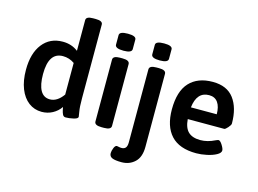

<svg xmlns="http://www.w3.org/2000/svg" viewBox="-121 -974 1888 1407"><g transform="rotate(15 822.5 -270.5)"><path d="M45 -262Q45 -387 101 -458.5Q157 -530 254 -530Q321 -530 370 -492V-725Q370 -753 423 -753H443Q496 -753 496 -725V-166Q496 -98 502 -66.5Q508 -35 508 -28Q508 -14 475 -6.5Q442 1 416 1Q400 1 393 -13.5Q386 -28 382.5 -45Q379 -62 378 -68Q354 -33 316.5 -13Q279 7 235 7Q179 7 136 -25.5Q93 -58 69 -118.5Q45 -179 45 -262ZM370 -160V-400Q330 -428 282 -428Q174 -428 174 -264Q174 -182 198 -139.5Q222 -97 270 -97Q325 -97 370 -160Z M635 -27V-496Q635 -525 688 -525H708Q761 -525 761 -496V-27Q761 2 708 2H688Q635 2 635 -27ZM635 -610V-682Q635 -710 699 -710Q762 -710 762 -682V-610Q762 -581 699 -581Q635 -581 635 -610Z M803 168Q803 151 812 128.5Q821 106 834 106Q838 106 848 108.5Q858 111 869 111Q890 111 900.5 98.5Q911 86 911 57V-496Q911 -525 964 -525H984Q1037 -525 1037 -496V58Q1037 136 996.5 174Q956 212 896 212Q848 212 825.5 202.5Q803 193 803 168ZM910 -610V-682Q910 -710 974 -710Q1037 -710 1037 -682V-610Q1037 -581 974 -581Q910 -581 910 -610Z M1153 -258Q1153 -396 1215.5 -463Q1278 -530 1392 -530Q1500 -530 1552.5 -460Q1605 -390 1605 -271Q1605 -260 1587 -239.5Q1569 -219 1560 -219H1284Q1289 -153 1320.5 -123.5Q1352 -94 1412 -94Q1466 -94 1522 -122Q1538 -129 1542 -129Q1555 -129 1571.5 -102.5Q1588 -76 1588 -62Q1588 -43 1559 -27Q1530 -11 1487.5 -2Q1445 7 1408 7Q1279 7 1216 -61.5Q1153 -130 1153 -258ZM1480 -308Q1480 -365 1457.5 -397Q1435 -429 1391 -429Q1298 -429 1284 -308Z"/></g></svg>

Font: Asap-SemiBold
Style: Regular
Weight: 600
Designer: Pablo Cosgaya
Foundry: Omnibus-Type
Version: Version 2.000; ttfautohint (v1.8)